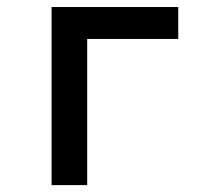

<svg xmlns="http://www.w3.org/2000/svg" viewBox="-20 -538 626 558"><path d="M129.9 0V-517.6H233.4V0ZM160.2 -424.8V-517.6H498V-424.8Z"/></svg>

Font: Cascadia Code PL
Style: Regular
Weight: 400
Monospace: yes
Designer: Aaron Bell
Foundry: Saja Typeworks
Version: Version 2102.003